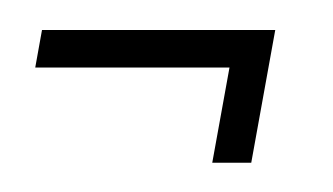

<svg xmlns="http://www.w3.org/2000/svg" viewBox="-20 -272 222 128"><path d="M121.5 -163.5H147.5L163.5 -252H8L3.5 -227H133Z"/></svg>

Font: Anybody UltraCondensed ExtraLight
Style: Italic
Weight: 250
Width: 1
Italic angle: -10°
Version: Version 1.113;gftools[0.9.25]